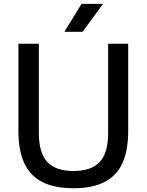

<svg xmlns="http://www.w3.org/2000/svg" viewBox="-20 -967 760 996"><path d="M361.5 9.5Q263 9.5 199.5 -22.8Q136 -55 105.8 -120.8Q75.5 -186.5 75.5 -288V-740H181.5V-277Q181.5 -174 225.2 -127Q269 -80 361.5 -80Q454 -80 497.5 -127Q541 -174 541 -277V-740H645V-288Q645 -186.5 615 -120.8Q585 -55 522.2 -22.8Q459.5 9.5 361.5 9.5ZM314 -802 403 -947H514.5L408.5 -802Z"/></svg>

Font: Encode Sans Condensed Thin Medium
Style: Regular
Weight: 500
Version: Version 3.002